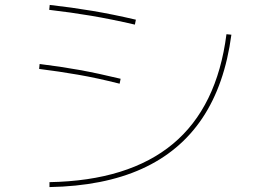

<svg xmlns="http://www.w3.org/2000/svg" viewBox="-20 -755 1040 780"><path d="M181 -15Q342 -18 467.5 -57Q593 -96 682.5 -170.5Q772 -245 826.5 -356.5Q881 -468 900 -616L920 -614Q893 -411 802 -275Q711 -139 556 -69Q401 1 181 5ZM466 -415Q375 -438 297 -451.5Q219 -465 139 -475L141 -495Q224 -485 301.5 -471Q379 -457 470 -435ZM528 -655Q433 -677 350 -691Q267 -705 180 -715L182 -735Q271 -725 354.5 -711Q438 -697 532 -675Z"/></svg>

Font: M PLUS 1 Thin
Style: Regular
Weight: 100
Designer: Coji Morishita
Foundry: UNDERFOREST DESIGN
Version: Version 1.001